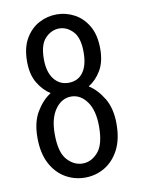

<svg xmlns="http://www.w3.org/2000/svg" viewBox="-82 -764 614 832"><g transform="rotate(-10 225.0 -348.0)"><path d="M225.5 11Q178.5 11 138.8 -12.2Q99 -35.5 75 -81.2Q51 -127 51 -195Q51 -263.5 77.8 -308Q104.5 -352.5 141 -375.5Q109 -395.5 86.5 -433Q64 -470.5 64 -527.5Q64 -588.5 87.2 -628.2Q110.5 -668 147.2 -687.5Q184 -707 225.5 -707Q266 -707 302.8 -687.5Q339.5 -668 362.8 -628.2Q386 -588.5 386 -527.5Q386 -470 363.5 -432.5Q341 -395 308.5 -375.5Q345 -352.5 372 -307.8Q399 -263 399 -195Q399 -127 375 -81.2Q351 -35.5 311.5 -12.2Q272 11 225.5 11ZM225.5 -406Q267.5 -406 290 -437.2Q312.5 -468.5 312.5 -525.5Q312.5 -589.5 285.8 -617.2Q259 -645 225.5 -645Q191.5 -645 164.5 -617.2Q137.5 -589.5 137.5 -525.5Q137.5 -468.5 162 -437.2Q186.5 -406 225.5 -406ZM225.5 -51Q263 -51 292.8 -84.2Q322.5 -117.5 322.5 -197.5Q322.5 -267.5 294.5 -306.5Q266.5 -345.5 225.5 -345.5Q184 -345.5 155.8 -306.5Q127.5 -267.5 127.5 -197.5Q127.5 -117.5 157.2 -84.2Q187 -51 225.5 -51Z"/></g></svg>

Font: Trispace Condensed Light
Style: Regular
Weight: 300
Width: 3
Designer: Tyler Finck
Foundry: Etcetera Type Company
Version: Version 1.210; ttfautohint (v1.8.3)